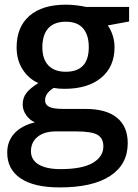

<svg xmlns="http://www.w3.org/2000/svg" viewBox="-20 -570 596 830"><path d="M538.1 -540V-477.1L445.8 -460Q458.5 -442.9 466.8 -418Q475.1 -393.1 475.1 -365.2Q475.1 -281.7 417.5 -233.9Q359.9 -186 258.8 -186Q232.9 -186 211.9 -189.9Q174.8 -167 174.8 -136.2Q174.8 -117.7 192.1 -108.4Q209.5 -99.1 255.9 -99.1H350.1Q439.5 -99.1 485.8 -61Q532.2 -22.9 532.2 48.8Q532.2 140.6 456.5 190.4Q380.9 240.2 237.8 240.2Q127.4 240.2 69.3 201.2Q11.2 162.1 11.2 89.8Q11.2 40 42.7 6.1Q74.2 -27.8 130.9 -41Q107.9 -50.8 93 -72.5Q78.1 -94.2 78.1 -118.2Q78.1 -148.4 95.2 -169.4Q112.3 -190.4 146 -210.9Q104 -229 77.9 -269.8Q51.8 -310.5 51.8 -365.2Q51.8 -453.1 107.2 -501.5Q162.6 -549.8 265.1 -549.8Q288.1 -549.8 313.2 -546.6Q338.4 -543.5 351.1 -540ZM113.8 84Q113.8 121.1 147.2 141.1Q180.7 161.1 241.2 161.1Q335 161.1 380.9 134.3Q426.8 107.4 426.8 63Q426.8 27.8 401.6 12.9Q376.5 -2 308.1 -2H221.2Q171.9 -2 142.8 21.2Q113.8 44.4 113.8 84ZM163.1 -365.2Q163.1 -314.5 189.2 -287.1Q215.3 -259.8 264.2 -259.8Q363.8 -259.8 363.8 -366.2Q363.8 -418.9 339.1 -447.5Q314.5 -476.1 264.2 -476.1Q214.4 -476.1 188.7 -447.8Q163.1 -419.4 163.1 -365.2Z"/></svg>

Font: f1_58959          
Style: Regular
Weight: 600
Foundry: Ascender Corporation
Version: Version 1.10